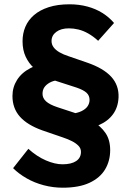

<svg xmlns="http://www.w3.org/2000/svg" viewBox="-20 -735 607 894"><path d="M309 -205Q340 -208 359.5 -217.5Q379 -227 388 -240.5Q397 -254 397 -270Q397 -290 383 -303Q369 -316 337 -327L238 -359Q214 -369 187.5 -383.5Q161 -398 137.5 -419Q114 -440 99.5 -471Q85 -502 85 -543Q85 -579 98 -610Q111 -641 138 -664.5Q165 -688 206.5 -701.5Q248 -715 304 -715Q348 -715 387 -704.5Q426 -694 457 -674.5Q488 -655 511 -628L437 -545Q414 -566 391 -579Q368 -592 345.5 -597.5Q323 -603 301 -603Q264 -603 242 -586.5Q220 -570 220 -544Q220 -528 229.5 -515Q239 -502 257 -491.5Q275 -481 300 -473L387 -443Q462 -417 498 -377.5Q534 -338 532 -282Q530 -236 506.5 -203.5Q483 -171 440.5 -152.5Q398 -134 340 -131ZM41 48 112 -42Q152 -6 194 12Q236 30 271 30Q312 30 334.5 15Q357 0 357 -28Q357 -44 345.5 -56Q334 -68 315.5 -77.5Q297 -87 273 -95L177 -128Q107 -153 72.5 -192Q38 -231 38 -288Q38 -329 59.5 -363Q81 -397 122 -418Q163 -439 220 -441L250 -362Q227 -359 211 -350Q195 -341 186.5 -328.5Q178 -316 178 -298Q178 -278 194.5 -263Q211 -248 247 -236L326 -210Q373 -193 411 -170.5Q449 -148 471 -116Q493 -84 493 -36Q493 14 469.5 53.5Q446 93 397 116Q348 139 272 139Q227 139 183.5 127.5Q140 116 103.5 95Q67 74 41 48Z"/></svg>

Font: Our Lexend SemiBold
Style: Regular
Weight: 600
Designer: Bonnie Shaver-Troup, Thomas Jockin
Foundry: Lexend
Version: Version 1.007